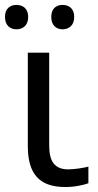

<svg xmlns="http://www.w3.org/2000/svg" viewBox="-31 -750 397 780"><path d="M-10.7 -681.2C-10.7 -646.5 10.3 -630.9 36.1 -630.9C61.5 -630.9 83.5 -646.5 83.5 -681.2C83.5 -715.8 61.5 -730 36.1 -730C10.3 -730 -10.7 -715.8 -10.7 -681.2ZM177.2 -681.2C177.2 -646.5 198.2 -630.9 223.1 -630.9C248.5 -630.9 270.5 -646.5 270.5 -681.2C270.5 -715.8 248.5 -730 223.1 -730C198.2 -730 177.2 -715.8 177.2 -681.2ZM82 -536.1V-157.2C82 -45.4 127 9.8 233.9 9.8C251.5 9.8 269.5 8.3 287.6 4.9C305.7 1.5 319.3 -2 328.1 -5.9V-73.2C319.8 -70.8 307.6 -68.4 291.5 -65.9C275.4 -63.5 260.3 -62 246.1 -62C191.4 -62 168.9 -93.8 168.9 -158.2V-536.1Z"/></svg>

Font: Noto Reveo Sans
Style: Regular
Weight: 400
Designer: Monotype Design team
Foundry: Monotype Imaging Inc.
Version: Version 1.04